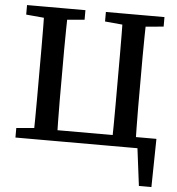

<svg xmlns="http://www.w3.org/2000/svg" viewBox="-57 -721 889 963"><g transform="rotate(5 387.0 -239.5)"><path d="M129 0Q130 -52 130.5 -103.5Q131 -155 131 -207Q131 -259 131 -310V-357Q131 -410 131 -461.5Q131 -513 130.5 -565Q130 -617 129 -667H248Q247 -616 246 -564Q245 -512 245 -460.5Q245 -409 245 -357V-310Q245 -258 245 -205.5Q245 -153 246 -102Q247 -51 248 0ZM524 0Q525 -52 525.5 -103.5Q526 -155 526 -207Q526 -259 526 -310V-357Q526 -410 526 -461.5Q526 -513 525.5 -565Q525 -617 524 -667H643Q642 -616 641 -564Q640 -512 640 -460.5Q640 -409 640 -357V-310Q640 -258 640 -205.5Q640 -153 641 -102Q642 -51 643 0ZM189 0V-55H745L741 188H678L648 -50L703 0ZM40 -619V-667H334V-619L201 -607H173ZM437 -619V-667H732V-619L598 -607H569ZM40 0V-48L174 -60H186V0Z"/></g></svg>

Font: Source Serif 4 18pt Medium
Style: Regular
Weight: 500
Designer: Frank Grießhammer
Foundry: Adobe Systems Incorporated
Version: Version 4.004;hotconv 1.0.116;makeotfexe 2.5.65601